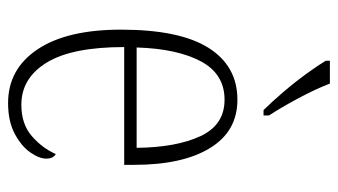

<svg xmlns="http://www.w3.org/2000/svg" viewBox="-196 -610 816 463"><g transform="rotate(90 211.5 -378.0)"><path d="M228 10Q146 10 98.5 -61Q51 -132 51 -262Q51 -404 95 -473.5Q139 -543 220 -543Q296 -543 336.5 -477Q377 -411 377 -294V-270H93Q93 -144 130.5 -83Q168 -22 232 -22Q279 -22 308 -47.5Q337 -73 351 -105Q362 -99 362 -82Q362 -65 347 -43.5Q332 -22 302 -6Q272 10 228 10ZM336 -300Q335 -395 308 -453.5Q281 -512 220 -512Q158 -512 127.5 -455Q97 -398 94 -300ZM245 -606Q227 -624 202.5 -652.5Q178 -681 157 -710Q136 -739 126 -756V-766H181Q194 -732 216.5 -690Q239 -648 258 -619V-606Z"/></g></svg>

Font: Noto Serif Sinhala Condensed ExtraLight
Style: Regular
Weight: 200
Width: 3
Designer: Jelle Bosma - Monotype Design Team
Foundry: Monotype Imaging Inc.
Version: Version 2.007; ttfautohint (v1.8.4.7-5d5b)